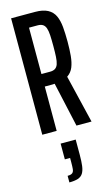

<svg xmlns="http://www.w3.org/2000/svg" viewBox="-147 -741 642 1096"><g transform="rotate(-15 174.0 -192.5)"><path d="M40 0V-688H181Q228 -688 256 -673Q284 -658 297 -630Q310 -602 313.5 -563Q317 -524 317 -475Q317 -430 313.5 -392.5Q310 -355 299 -327.5Q288 -300 263 -283L331 0H242L180 -279L205 -266Q196 -264 187.5 -263Q179 -262 171 -262H125V0ZM125 -336H176Q195 -336 206.5 -343.5Q218 -351 223.5 -367Q229 -383 230.5 -409.5Q232 -436 232 -473Q232 -511 230.5 -537Q229 -563 223.5 -579Q218 -595 206.5 -602.5Q195 -610 176 -610H125ZM119 303V264Q139 264 147.5 257Q156 250 157.5 234.5Q159 219 159 194V169H128V76H217V165Q217 205 213.5 231.5Q210 258 200 274Q190 290 170 296.5Q150 303 119 303Z"/></g></svg>

Font: Saira UltraCondensed SemiBold
Style: Regular
Weight: 600
Width: 1
Designer: Hector Gatti with collaboration of the Omnibus-Type team
Foundry: Omnibus-Type
Version: Version 1.101